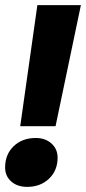

<svg xmlns="http://www.w3.org/2000/svg" viewBox="-21 -720 336 750"><path d="M125 -700H295L196 -227H58ZM-1 -66Q-1 -117 32.5 -149Q66 -181 119 -181Q156 -181 180 -159.5Q204 -138 204 -104Q204 -54 170.5 -22Q137 10 85 10Q47 10 23 -11Q-1 -32 -1 -66Z"/></svg>

Font: Sarabun ExtraBold
Style: Italic
Weight: 800
Italic angle: -10°
Designer: Suppakit Chalermlarp | Katatrad Co.,Ltd.
Foundry: Cadson Demak Co.,Ltd.
Version: Version 1.000; ttfautohint (v1.6)